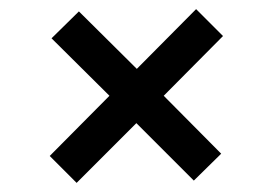

<svg xmlns="http://www.w3.org/2000/svg" viewBox="-20 -501 599 421"><path d="M148 -100 89 -159 220 -291 93 -417 153 -476 280 -350 410 -481 469 -422 339 -291 465 -164 405 -105 279 -231Z"/></svg>

Font: AWOL-DM Medium
Style: Regular
Weight: 500
Designer: Colophon Foundry, Jonny Pinhorn, Mikhail Sharanda
Foundry: Colophon Foundry
Version: Version 1.000;Glyphs 3.2.3 (3260)